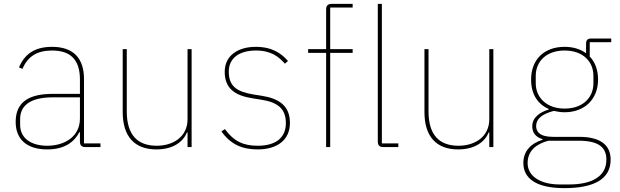

<svg xmlns="http://www.w3.org/2000/svg" viewBox="-20 -760 3201 992"><path d="M499 0V-19H414V-352C414 -459 359 -518 249 -518C155 -518 106 -477 78 -412L96 -404C124 -470 173 -499 249 -499C343 -499 393 -453 393 -349V-275H251C106 -275 61 -214 61 -130C61 -39 120 12 224 12C317 12 365 -29 390 -77H393V-29C393 -9 402 0 422 0ZM224 -7C142 -7 84 -45 84 -115V-145C84 -212 133 -257 252 -257H393V-148C393 -54 314 -7 224 -7Z M949 0H970V-506H949V-144C949 -52 873 -7 790 -7C691 -7 635 -62 635 -185V-506H614V-181C614 -55 675 12 788 12C879 12 928 -31 946 -76H949Z M1311 12C1414 12 1478 -38 1478 -125C1478 -214 1421 -251 1333 -265L1289 -272C1203 -286 1162 -315 1162 -390C1162 -461 1218 -499 1302 -499C1382 -499 1421 -466 1452 -431L1468 -445C1435 -482 1389 -518 1301 -518C1211 -518 1141 -474 1141 -389C1141 -301 1196 -266 1285 -252L1329 -245C1413 -232 1457 -200 1457 -124C1457 -49 1406 -7 1311 -7C1237 -7 1188 -30 1142 -93L1124 -81C1171 -15 1230 12 1311 12Z M1665 0H1686V-487H1802V-506H1686V-721H1802V-740H1694C1674 -740 1665 -731 1665 -711V-506H1572V-487H1665Z M2038 0V-19H1953V-740H1932V-29C1932 -9 1941 0 1961 0Z M2508 0H2529V-506H2508V-144C2508 -52 2432 -7 2349 -7C2250 -7 2194 -62 2194 -185V-506H2173V-181C2173 -55 2234 12 2347 12C2438 12 2487 -31 2505 -76H2508Z M3135 65C3135 -7 3087 -53 2972 -53H2837C2767 -53 2750 -81 2750 -109C2750 -146 2781 -171 2841 -187C2861 -183 2877 -180 2897 -180C3000 -180 3070 -247 3070 -349C3070 -398 3055 -439 3027 -468V-542H3138V-561H3035C3016 -561 3008 -553 3008 -534V-485C2979 -506 2942 -518 2897 -518C2790 -518 2724 -451 2724 -349C2724 -273 2758 -222 2815 -197V-194C2771 -181 2730 -154 2730 -108C2730 -76 2746 -52 2783 -41V-38C2721 -18 2684 22 2684 82C2684 160 2747 212 2896 212C3048 212 3135 166 3135 65ZM3113 65C3113 154 3034 193 2921 193H2872C2770 193 2706 149 2706 83C2706 19 2751 -17 2814 -33H2969C3077 -33 3113 4 3113 65ZM2897 -199C2804 -199 2748 -256 2748 -330V-368C2748 -442 2802 -499 2897 -499C2992 -499 3046 -442 3046 -368V-330C3046 -256 2992 -199 2897 -199Z"/></svg>

Font: IBM Plex Thai Looped Thin
Style: Regular
Weight: 100
Designer: Mike Abbink, Paul van der Laan, Pieter van Rosmalen, Ben Mitchell, Mark Frömberg
Foundry: Bold Monday
Version: Version 1.0